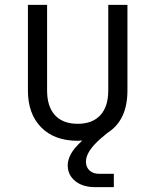

<svg xmlns="http://www.w3.org/2000/svg" viewBox="-20 -570 640 791"><path d="M372 201Q321 201 290 176Q259 151 259 111Q259 89 272 64.5Q285 40 319 9Q311 10 300 10Q204 10 149.5 -45.5Q95 -101 95 -197V-550H174V-197Q174 -131 206.5 -95.5Q239 -60 300 -60Q361 -60 393.5 -95.5Q426 -131 426 -197V-550H505V-197Q505 -74 422 -22L397 -1Q334 53 334 96Q334 118 348.5 132Q363 146 388 146H449V201Z"/></svg>

Font: JetBrains Mono NL Light
Style: Regular
Weight: 300
Monospace: yes
Designer: Philipp Nurullin, Konstantin Bulenkov
Foundry: JetBrains
Version: Version 2.305; ttfautohint (v1.8.4.7-5d5b)